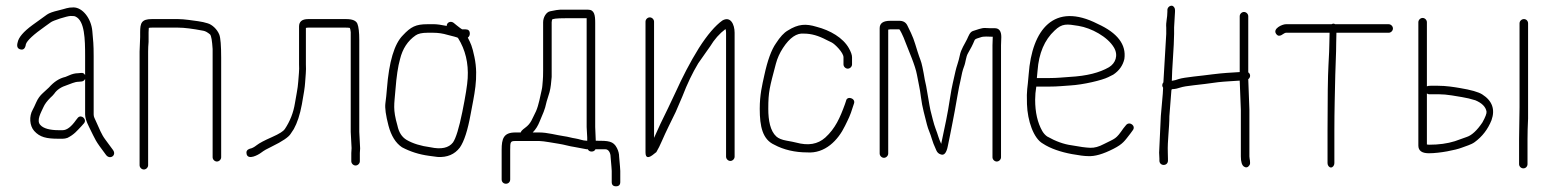

<svg xmlns="http://www.w3.org/2000/svg" viewBox="-20 -550 5434 674"><path d="M51.9 -376.5C62.4 -373.9 68.8 -380 70.9 -395C75.3 -408.1 97.8 -428.9 138.4 -457.5C147.4 -463.8 153.9 -468.5 157.9 -471.5C165 -477.7 215.8 -494 228.4 -494C237.2 -494 242.7 -493.3 244.8 -492C277.5 -477.3 278.8 -412.1 278.8 -353V-286C276.2 -292 271.5 -294.7 264.8 -294L254.4 -293C243.9 -293 233 -290.3 221.6 -285L209.6 -280C188.1 -275.1 169.4 -262.8 151.9 -243C147.2 -238.3 140 -231.7 130.3 -223.1C120.6 -214.5 112.9 -203.8 107.3 -191.1C101.7 -178.4 97.6 -169.7 94.9 -165C81.5 -141.6 83.8 -108.7 99.9 -90.5C119.8 -68.1 143.6 -63 184.8 -63H200.4C205.5 -63 210.9 -64 216.8 -66C240.6 -77.9 250.1 -90.6 265.8 -107L273.8 -116C287.5 -129.7 266.1 -150 253.6 -137L247.2 -129C230.4 -105 214.7 -93 200 -93H185.6C155.7 -93 132.4 -99 121.9 -111C106.4 -126.5 124.5 -155.9 132.6 -174.2C137 -184.3 145.1 -195.2 156.9 -207C162.4 -211.7 166.7 -216.3 170.4 -221C179.5 -234.7 194.7 -244.9 216 -251.5C227 -254.9 241.8 -263 256 -263L266.8 -264C272.2 -264.7 276.2 -267.7 278.8 -273V-148C278.8 -137.3 283.3 -123 292.3 -105C317.6 -54.4 311.5 -60.4 352.3 -6C365.8 11.9 390.9 -4.6 376.3 -24C363.4 -41.2 360.5 -45.7 349.2 -60.8C336.3 -77.9 328 -99.9 318.8 -120L311.3 -136.5C309.7 -140.2 308.8 -144 308.8 -148V-353C308.8 -395.6 307.1 -406.5 304.1 -440.8C300.1 -486.1 269.2 -524 238 -524C216.4 -524 213 -520 184.6 -513.3C166.4 -509.1 152.7 -504.3 145.2 -499C128.7 -487.3 111.1 -474.3 93.9 -462C62.4 -438.9 45.1 -418.6 41.9 -401C38 -387.3 41.3 -379.1 51.9 -376.5Z M485 45C492.9 45 500 37.9 500 30V-369C500 -379.7 500.5 -391 501.6 -403V-437C501.6 -442.3 501.9 -447.3 502.4 -452C505.1 -452.7 508.5 -453 512.8 -453H605.6C626.7 -453 656.2 -449.3 694.1 -442C700.9 -440.8 708.7 -436.4 717.6 -429C721.7 -423.9 724.6 -406.9 726.4 -378V2C726.4 9.9 733.5 17 741.4 17C749.3 17 756.4 9.9 756.4 2V-347C756.4 -390 754.2 -417.1 749.9 -428.3C742.5 -447.3 724.5 -464 708.5 -468.3L692.8 -472.5C689.1 -473.5 683.2 -474.5 675.3 -475.6C657.4 -477.9 626.9 -483 605.6 -483H512.8C476.7 -483 472 -469 472 -437V-420L470 -369V30C470 37.9 477.1 45 485 45Z M1228.2 31C1236.1 31 1243.2 23.9 1243.2 16V-13C1243.2 -17.7 1243.5 -23 1244.2 -29L1241.2 -87V-409C1241.2 -436.5 1239 -455.7 1234.6 -466.6C1230.2 -477.5 1217.1 -483 1195.2 -483H1061.8C1040.5 -483 1029.8 -474.3 1029.8 -457V-324C1031.2 -303.3 1028.3 -285.4 1027 -263.7C1025.6 -239.4 1018.6 -209.5 1015.4 -188C1010.1 -154.6 998.1 -124.1 979.6 -96.6C975 -89.7 961.3 -80.5 934.9 -68.8C908.4 -57.2 890.5 -47.7 881.2 -40.4C872 -33.1 863.9 -29 857 -28C847.1 -24.7 843.4 -18.4 845.7 -9C851.2 12.8 886 -5.8 896.9 -14.2C905.9 -21.1 918 -28.1 933 -35C973.3 -54.5 993.4 -69.4 999.8 -79.5C1003.8 -85.8 1007.7 -91.7 1011.4 -97C1023.5 -118.6 1033 -147.5 1039.7 -183.7C1046.4 -219.9 1050.2 -245 1051 -259C1052.4 -282.6 1055.2 -301.6 1053.8 -324V-452C1056.5 -452.7 1059.1 -453 1061.8 -453H1195.2C1199.9 -453 1204.2 -452.7 1208.2 -452C1209.5 -448.7 1210.5 -443.7 1211.2 -437V-87L1214.2 -30C1213.5 -23.3 1213.2 -17.7 1213.2 -13V16C1213.2 23.9 1220.3 31 1228.2 31Z M1588.2 -416C1613.7 -375.2 1624.9 -328.4 1621.8 -275.6C1620.5 -252 1614.1 -212.3 1602.8 -156.4C1591.4 -100.5 1580.5 -65 1570.2 -50C1555.3 -30.6 1528.9 -24.9 1491.2 -33C1457.1 -37.5 1429.1 -46.2 1407.2 -59C1390.8 -68.8 1380.1 -85.5 1375.2 -109C1358.4 -167.9 1364.1 -181.9 1368.2 -235C1371.8 -281.5 1377.1 -317.2 1384.2 -342C1393 -378.8 1411.3 -406.8 1439.3 -426C1448.1 -432 1461.7 -435 1480.2 -435H1501.2C1518.2 -435 1534.9 -432.5 1551.4 -427.5C1564.4 -423.6 1588.2 -419.3 1588.2 -416ZM1480.2 -465C1440.1 -465 1422.3 -456.2 1394.2 -426C1364.2 -396 1345.5 -333.3 1338.2 -238C1336.9 -220.7 1335.1 -203.8 1332.9 -187.5C1330.7 -171.2 1334.3 -145.1 1343.7 -109.1C1353.2 -73.2 1369 -47.8 1391.2 -33C1420.1 -17.6 1451.7 -7.6 1486.2 -3L1516.2 1C1549.9 3 1575.9 -8 1594.2 -32C1609.4 -53.7 1622 -92.9 1632.2 -149.5C1643.6 -213 1661 -277.1 1645.4 -350.2C1637.2 -389.2 1632.7 -397 1622.2 -418C1626.9 -421.3 1629.2 -426 1629.2 -432C1629.2 -442 1624.2 -447 1614.2 -447H1602.2C1599.5 -448.3 1593.2 -453 1583.2 -461L1572.2 -470C1562.6 -477.2 1548.2 -472.1 1548.2 -459C1528.2 -463 1513.7 -465 1504.7 -465Z M2044.4 -516H1946.1C1940.2 -516 1929 -514.2 1911.6 -510.5C1897.4 -508 1886.6 -489 1886.6 -472V-302C1886.6 -286.3 1886.2 -274.8 1885.4 -267.2C1883.8 -252.4 1884.4 -246.1 1881.4 -233.5C1876.2 -211.4 1871.3 -181.8 1861.7 -159.7C1847.6 -132.4 1845 -117.1 1823.1 -101.2C1813.7 -94.4 1808.7 -89 1808 -85H1789C1747.8 -85 1741 -63.2 1741 -24V80C1741 88.8 1747.5 95 1756 95C1764.5 95 1771 88.8 1771 80V-24C1771 -51.9 1771.8 -55 1789 -55H1873.4C1887.8 -55 1928.1 -47.2 1942.1 -45.2C1960.4 -42.5 1979.4 -36.3 1996.8 -34L2039.4 -26H2043.4C2046.1 -20.7 2050.6 -18 2056.9 -18C2063.2 -18 2067.7 -20.7 2070.4 -26H2088.4H2105.3C2117.2 -26 2123.4 -11.7 2123.4 0L2126.4 35C2127.1 41 2127.4 46 2127.4 50V89C2127.4 99 2132.4 104 2142.4 104C2152.4 104 2157.4 99 2157.4 89V50C2157.4 45.3 2157.1 40 2156.4 34L2153.4 0C2153.4 -10 2150.9 -20 2145.9 -30C2133.3 -55.2 2116.2 -56 2071.4 -56L2069.4 -104V-470C2069.4 -496.6 2066.7 -516 2044.4 -516ZM2039.4 -486V-104L2041.4 -67V-56H2039.4C2026.1 -56 2012.6 -62.2 1999.7 -64C1985.3 -66 1976.1 -69.8 1958.2 -72.2C1934.2 -75.5 1902 -85 1873.4 -85H1850C1861.1 -96.1 1868.6 -109 1874.5 -123.8C1886.6 -154.2 1891.6 -159.6 1899 -193.8L1909.1 -226.5C1913.7 -244.1 1914.8 -260.2 1916.6 -280V-472C1916.6 -474 1917 -476.8 1917.8 -480.5C1918.6 -484.2 1934 -486 1963.9 -486Z M2246 -474V-15C2246 5.7 2256.5 7 2277.5 -11C2279.8 -13 2282 -14.7 2284 -16C2290.7 -27.3 2297.2 -40.3 2303.5 -55C2318 -88.6 2335.2 -122.3 2352 -157L2375.6 -212C2392.3 -255.4 2410.8 -294 2431 -327.6C2454.2 -361.2 2468.8 -381 2472.8 -387C2487.7 -411.8 2505.7 -432.2 2526.8 -448C2528.1 -444.7 2528.8 -440.3 2528.8 -435V0C2528.8 7.9 2535.9 15 2543.8 15C2551.7 15 2558.8 7.9 2558.8 0V-435C2558.8 -464.8 2544.1 -494.5 2515.8 -478C2491.2 -460.4 2463.2 -428.1 2433.2 -381C2401.8 -330.6 2375.4 -278.6 2351 -225L2325 -170C2305.7 -131.3 2289.3 -96.7 2276 -66V-474C2276 -481.9 2268.9 -489 2261 -489C2253.1 -489 2246 -481.9 2246 -474Z M2971 -324V-349C2971 -357 2967.3 -367.7 2959.8 -381C2939.4 -417.3 2894.5 -443.6 2846.3 -456C2808.9 -467.3 2782.6 -466.3 2745.2 -442.7C2732.1 -435.2 2718.3 -420.3 2704 -398C2688.1 -375.7 2674.4 -338.2 2663 -285.5C2655.4 -250.6 2647 -217.5 2647 -168C2647 -105.5 2657.1 -60.6 2698 -42C2731 -24 2771.8 -15 2812.6 -15C2876.2 -10 2922 -57.6 2946.5 -108.5C2958.6 -133.5 2964 -142.3 2974 -175L2978 -187C2984.2 -205.3 2953.2 -214.7 2950 -196L2946 -184C2928.9 -137 2912.5 -99.2 2877 -67C2850.6 -43.6 2817.6 -37.8 2774.6 -49.5C2768.5 -51.2 2756.9 -53.4 2740.8 -56.3C2724.7 -59.2 2712.9 -64 2705.3 -70.8C2683.8 -90.2 2677 -127.3 2677 -168C2677 -228.9 2681.8 -243.2 2703.6 -326C2708.7 -345.4 2717 -363.9 2728.5 -381.5C2752.3 -418 2777.2 -434.8 2802.2 -432C2828.3 -432 2853.1 -424.7 2881 -410C2886.4 -407.3 2892.5 -404.3 2899.5 -401C2910.6 -395.6 2941 -365.4 2941 -349V-324C2941 -316.1 2948.1 -309 2956 -309C2964 -309 2971 -316.1 2971 -324Z M3083 4C3090.9 4 3098 -3.1 3098 -11V-446C3100.7 -446.7 3103 -447 3105 -447H3137C3137.7 -447 3140.3 -442.6 3144.8 -433.9C3149.3 -425.2 3154.5 -412.9 3160.3 -397.2C3169.9 -371.2 3192.9 -321.1 3199 -286.9C3204.2 -257.1 3209 -241.3 3213 -208.2C3217.1 -174.1 3227.3 -140.1 3234 -112.5C3238.1 -95.7 3246.3 -80.3 3251 -62.9C3253.5 -53.5 3258.9 -39.7 3267.2 -21.5C3270.4 -14.5 3275.5 -10 3282.4 -8C3294.1 -3.3 3302.4 -13 3307.2 -37C3307.2 -37.8 3310.1 -52.1 3316 -80C3321.1 -104.3 3326.8 -136 3331.6 -160.5C3335.1 -178.2 3346.6 -249.3 3351.2 -265C3355.5 -288.5 3359.7 -305.3 3363.8 -315.4C3370.9 -333.3 3370 -349.7 3378.5 -363.9C3386.6 -377.4 3395 -393.5 3400.8 -408C3403.6 -415 3412.8 -415.3 3421.1 -418.6C3433.6 -423.6 3448.9 -421 3465 -421C3464.3 -410.3 3464 -400.3 3464 -391V2C3464 9.9 3471.1 17 3479 17C3486.9 17 3494 9.9 3494 2V-391C3494 -399.7 3494.3 -409.3 3495 -420C3495 -440.7 3487.3 -451 3472 -451H3456C3451.2 -451 3445.5 -451.2 3439 -451.7C3425.7 -452.7 3407.4 -444.5 3396.4 -441.5C3384.5 -438.3 3380 -423.3 3374.8 -412.5C3366.9 -396 3353.2 -376.7 3349.3 -355.4C3345.7 -336 3337.1 -314.3 3334.2 -300.3C3327.2 -266.8 3322.1 -252.1 3315.2 -207C3305.4 -142.8 3298.8 -115.8 3284 -45C3274.3 -65.3 3272.9 -76.7 3264.4 -98C3258.2 -113.5 3250.4 -146.7 3246.2 -163.2C3242.8 -177 3234.4 -233.4 3231.2 -248L3226.4 -270C3224.8 -277.3 3223.5 -285 3222.4 -293L3218 -315C3213.7 -336.7 3208.9 -343.2 3200.9 -369.2C3187.4 -412.7 3186.9 -417.1 3165 -461C3159.7 -471.7 3150.3 -477 3137 -477H3105C3080.3 -477 3068 -468.3 3068 -451V-11C3068 -3.1 3075.1 4 3083 4Z M3619.8 -276C3620.5 -280 3621.3 -288.8 3622.3 -302.5C3626.8 -363 3646.6 -409.7 3681.9 -442.6C3708.7 -468.7 3725.4 -465.7 3765.7 -459.2C3811.1 -451.9 3868.3 -420.9 3890.5 -383.1C3906.7 -355.6 3895.8 -327.7 3873 -314C3839.5 -294.8 3795.8 -283.4 3735.2 -280C3711.2 -278.6 3693.5 -276 3662.3 -276ZM3617.8 -246H3662.3C3694.3 -246 3712.4 -248.6 3736.8 -250C3782.9 -252.6 3848.6 -268.3 3870 -279L3888 -288C3908.8 -301.8 3921.8 -320.2 3927 -343C3934.3 -393.6 3902.6 -434.6 3833.6 -466C3680 -544.6 3602.5 -445.9 3591.1 -289.3C3587.3 -236.1 3583.2 -239.5 3585.1 -184.2C3587 -126.6 3608 -64.2 3640.8 -46C3667.1 -28.5 3704.3 -16.2 3742.8 -9.1C3768.3 -4.4 3787.1 -2 3799.2 -2C3823.2 -0.5 3852.2 -9 3888.5 -27.5C3922.9 -45 3928.3 -55.9 3948 -81L3956 -92C3969.4 -108 3945 -125.7 3933 -111L3924 -100C3896.5 -60.2 3896.4 -65.3 3854.9 -44.2C3837.5 -35 3822.6 -30.7 3807.2 -31.2C3791.9 -31.7 3770 -34.7 3741.6 -40C3715 -43.5 3685.9 -53.8 3655.8 -71C3649.2 -75.7 3643.5 -82 3638.8 -90C3622.2 -119.2 3613.8 -155.8 3613.8 -200C3613.8 -214.7 3615.2 -230 3617.8 -246Z M4092.8 -530C4085.1 -530 4078 -522.9 4078 -515V-509C4078 -486.5 4072.3 -472.8 4074 -453V-431L4064 -261C4061.3 -257.7 4060 -254.3 4060 -251C4060 -247.7 4061 -244.7 4063 -242C4063 -223.1 4056 -161.9 4055 -143L4049 -14C4049.7 -4.7 4050 2.3 4050 7V14C4050 22.8 4056.5 29 4065 29C4073.5 29 4080 22.8 4080 14V7C4080 1.7 4079.8 -5.5 4079.5 -14.5C4078 -56.3 4085 -99.3 4085 -142L4092 -232C4092 -238.2 4095.4 -237 4102 -237.5C4106.5 -237.8 4113.6 -239.5 4123.1 -242.6C4132.6 -245.7 4148.7 -248.4 4171.3 -250.8C4193.9 -253.1 4221.8 -256.7 4256.4 -261.5C4279.7 -264.2 4309.9 -265.3 4331.9 -267L4335.9 -164V-1C4335.9 18.2 4339.7 30.2 4347.1 35C4354.6 39.7 4361.1 37.9 4366.4 29.5C4371.1 22.2 4365.9 7.6 4365.9 -1V-165L4361.9 -272C4370.6 -278.2 4370.5 -290.3 4361.9 -296V-493C4361.9 -500.9 4354.8 -508 4346.9 -508C4339 -508 4331.9 -500.9 4331.9 -493V-297C4295.3 -294.6 4278.5 -294.3 4236.2 -289.1C4200.1 -283.9 4136.7 -279 4117.4 -272.4C4109 -269.5 4103.2 -267.8 4100 -267.5C4096.8 -267.2 4094.7 -266.7 4093.6 -266C4093.6 -301.5 4101.6 -390.2 4101.6 -431V-454L4104.8 -509V-515C4104.8 -522.9 4099.1 -530 4092.8 -530Z M4652.2 38C4658.5 38 4664.2 30.9 4664.2 23V-93C4664.2 -161.3 4666.1 -226.6 4667.4 -287C4668.3 -330.4 4670.6 -359 4670.6 -398.5C4670.6 -414.2 4670.9 -426.3 4671.4 -435H4854.8C4862.7 -435 4869.8 -442.1 4869.8 -450C4869.8 -457.9 4862.7 -465 4854.8 -465H4666.6C4665 -466.3 4663.1 -467 4661 -467C4658.9 -467 4656.7 -466.3 4654.6 -465H4494C4481.1 -465 4447.3 -449.5 4459.5 -431.5C4471.5 -413.9 4485.6 -435 4494 -435H4647.4C4646.9 -425.7 4646.6 -413.5 4646.6 -398.5C4646.6 -383.5 4645.5 -357.3 4643.4 -319.8C4641.3 -282.3 4640.2 -206.7 4640.2 -93V23C4640.2 30.9 4645.9 38 4652.2 38Z M5327.7 41C5336.1 41 5342.2 34.2 5342.2 26V-62C5342.2 -83.3 5342.9 -107.3 5344.2 -134V-468C5344.2 -476.2 5338.1 -483 5329.7 -483C5321.4 -483 5314.2 -476.2 5314.2 -468V-174L5312.6 -62V26C5312.6 34.2 5319.4 41 5327.7 41ZM4989 -222C4991.7 -220 4994.3 -219 4997 -219H5033C5045 -219 5059.7 -217.7 5077 -215L5112.5 -209.1C5128 -206.6 5143.5 -202.9 5159 -198C5182.2 -188.3 5195.3 -175.2 5198.3 -158.6C5199.4 -152.3 5194.6 -139.5 5183.8 -120C5164.8 -91.9 5146.5 -75 5129.1 -69.3C5123.5 -67.5 5109.5 -62.5 5087 -54.3C5060.9 -46.1 5030.5 -42 4998 -42C4994 -42 4991 -42.3 4989 -43ZM4974 -487C4966.1 -487 4959 -479.9 4959 -472V-39C4959 -21 4971.3 -12 4996 -12C5034.2 -12 5090.6 -23.4 5111.1 -31.5C5126.1 -37.4 5144.1 -41.9 5156.6 -51C5183.3 -70.5 5203.1 -96.2 5215.8 -128C5229.3 -166 5218.4 -196.2 5183.3 -218.6C5170.1 -227 5143.9 -234.5 5104.6 -241C5084.9 -244.3 5057.1 -249 5026.3 -249H5002.8C4996.3 -249 4991.7 -248.3 4989 -247V-472C4989 -479.9 4981.9 -487 4974 -487Z"/></svg>

Font: MewTooHand
Style: Condensed
Weight: 400
Designer: Mew Too, Robert Jablonski
Version: Version 0.77